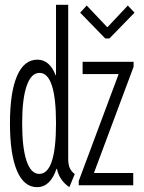

<svg xmlns="http://www.w3.org/2000/svg" viewBox="-20 -772 602 800"><path d="M21.5 -258.3Q21.5 -386.7 50.8 -455.1Q80.1 -523.4 135.7 -523.4Q186.5 -523.4 211.9 -458.5H213.4V-752H264.2V-110.4Q264.2 -85.4 271.2 -70.8Q278.3 -56.2 291.5 -46.9L269 7.8Q227.1 -20.5 217.3 -68.4H215.3Q189.9 7.8 134.3 7.8Q79.6 7.8 50.5 -61Q21.5 -129.9 21.5 -258.3ZM213.4 -258.3Q213.4 -468.3 144.5 -468.3Q109.9 -468.3 91.1 -414.1Q72.3 -359.9 72.3 -258.3Q72.3 -156.2 90.6 -101.8Q108.9 -47.4 143.6 -47.4Q213.4 -47.4 213.4 -258.3ZM308.1 -18.1 473.6 -461.4V-463.4H324.2V-514.6H536.6V-493.7L372.1 -53.2V-51.3H535.2V0H308.1ZM314 -719.2 341.3 -749 426.3 -659.2H428.2L512.7 -749L540.5 -719.2L436 -611.8H418.5Z"/></svg>

Font: Reddit Mono Light
Style: Regular
Weight: 300
Monospace: yes
Designer: Stephen Hutchings
Foundry: Reddit
Version: Version 1.011